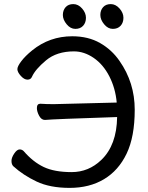

<svg xmlns="http://www.w3.org/2000/svg" viewBox="-20 -895 723 938"><path d="M320.3 22.9Q224.1 22.9 158.7 -8.1Q93.3 -39.1 44.9 -83Q36.1 -91.8 36.1 -108.9Q36.1 -125 49.6 -145Q63 -165 76.2 -165Q86.9 -165 95.2 -157.2Q141.1 -104 193.6 -79.1Q246.1 -54.2 330.1 -54.2Q413.1 -54.2 475.1 -113.8Q550.3 -186 552.2 -323.2Q239.3 -313 200.2 -309.1H199.2Q182.1 -309.1 171.1 -329.6Q160.2 -350.1 160.2 -367.2Q160.2 -388.2 177.2 -388.2Q205.1 -386.2 242.2 -386.2L550.3 -394Q543.9 -463.9 514.2 -522Q484.4 -580.1 437.7 -612.1Q391.1 -644 341.3 -644Q257.3 -644 204.8 -600.1Q152.3 -556.2 136.2 -520Q130.4 -505.9 114.3 -505.9Q98.1 -505.9 81.5 -524.4Q64.9 -543 64.9 -557.1Q64.9 -570.8 84 -595.9Q103 -621.1 137.2 -648.9Q222.2 -717.8 333 -717.8Q411.1 -717.8 468.8 -684.8Q526.4 -651.9 564 -597.2Q638.2 -491.2 638.2 -358.9Q638.2 -227.1 598.6 -144.5Q559.1 -62 488 -19.5Q417 22.9 320.3 22.9ZM386 -769Q372.1 -753.9 348.1 -753.9Q324.2 -753.9 305.7 -776.4Q287.1 -798.8 287.1 -821.8Q287.1 -844.7 300.5 -859.9Q314 -875 338.1 -875Q362.3 -875 381.1 -853.5Q399.9 -832 399.9 -808.1Q399.9 -784.2 386 -769ZM569.1 -769Q555.2 -753.9 531.2 -753.9Q507.3 -753.9 488.8 -776.4Q470.2 -798.8 470.2 -821.8Q470.2 -844.7 483.6 -859.9Q497.1 -875 521 -875Q544.9 -875 564 -853.5Q583 -832 583 -808.1Q583 -784.2 569.1 -769Z"/></svg>

Font: LXGW WenKai GB Screen
Style: Regular
Weight: 400
Designer: LXGW / Fontworks Inc.
Foundry: LXGW / Fontworks Inc.
Version: Version 1.321;February 19, 2024;FontCreator 14.0.0.2901 64-b